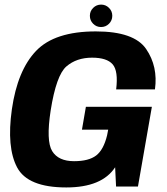

<svg xmlns="http://www.w3.org/2000/svg" viewBox="-20 -819 735 843"><path d="M271 4Q427.5 4 485.5 -84.6L489.6 0H585.7L646.8 -350H357.1L339.8 -249.7H455L450.2 -224.8Q434.7 -161.1 402.1 -136.2Q369.4 -111.3 305.1 -111.3Q236.4 -111.3 209.1 -155.5Q181.8 -199.8 202.4 -333.6Q227 -489.2 271.7 -527.5Q316.3 -565.8 384.2 -565.8Q449.2 -565.8 474.6 -536.6Q499.9 -507.3 490 -426.5H660.3Q674.3 -526.8 621.6 -603.9Q568.8 -681.1 400.6 -681.1Q220.2 -681.1 138.4 -595.6Q56.7 -510.1 32.1 -339.1Q8.5 -171.9 55.2 -83.9Q102 4 271 4ZM423.5 -700.3Q444.3 -700.3 458.7 -714.8Q473 -729.4 473 -749.7Q473 -770 458.6 -784.4Q444.1 -798.8 424 -798.8Q403.5 -798.8 389.1 -784.4Q374.6 -770 374.6 -749.7Q374.6 -729.2 388.9 -714.8Q403.2 -700.3 423.5 -700.3Z"/></svg>

Font: Anybody Thin
Style: Italic
Weight: 100
Italic angle: -10°
Designer: Tyler Finck
Foundry: Etcetera Type Company
Version: Version 1.114;gftools[0.9.25]